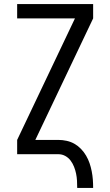

<svg xmlns="http://www.w3.org/2000/svg" viewBox="-20 -755 540 940"><path d="M358 165Q358 147 357 129.5Q356 112 352.5 95Q349 78 342.5 61.5Q336 45 325.5 31Q315 17 299.5 8.5Q284 0 266 0H64V-70L347 -665H64V-735H436V-665L153 -70H266Q286 -70 306.5 -65.5Q327 -61 344.5 -51Q362 -41 376.5 -26Q391 -11 401.5 7Q412 25 418.5 44Q425 63 429 83.5Q433 104 434.5 124Q436 144 436 165Z"/></svg>

Font: Iosevka Term SS14
Style: Regular
Weight: 400
Monospace: yes
Designer: Belleve Invis
Foundry: Belleve Invis
Version: Version 24.1.1; ttfautohint (v1.8.4)